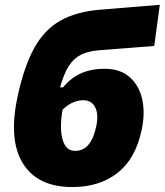

<svg xmlns="http://www.w3.org/2000/svg" viewBox="-20 -761 682 796"><path d="M280 14.5Q136 14.5 75.2 -83.2Q14.5 -181 52.5 -358.5Q79.5 -485.5 122 -562Q164.5 -638.5 231 -675.8Q297.5 -713 396.5 -721Q408.5 -722 438.2 -724.2Q468 -726.5 505.8 -729.8Q543.5 -733 580 -736Q616.5 -739 642.5 -741L619.5 -570.5Q595.5 -568.5 560.2 -565.8Q525 -563 488.5 -560.2Q452 -557.5 424.8 -555.2Q397.5 -553 389.5 -552.5Q346.5 -549 316.8 -534.8Q287 -520.5 266 -488.5Q245 -456.5 229 -399H241.5Q275 -439.5 317.5 -457.8Q360 -476 411.5 -476Q479 -476 518.2 -440.8Q557.5 -405.5 569.8 -348Q582 -290.5 567.5 -223Q542 -102 466.8 -43.8Q391.5 14.5 280 14.5ZM324.5 -345.5Q305.5 -345.5 284.8 -337.2Q264 -329 239.5 -306.5Q231.5 -264 233 -224.8Q234.5 -185.5 248.5 -160.5Q262.5 -135.5 292 -135.5Q358 -135.5 379 -237.5Q389.5 -285.5 375 -315.5Q360.5 -345.5 324.5 -345.5Z"/></svg>

Font: Commissioner ExtraBold
Style: Italic
Weight: 800
Italic angle: -12°
Designer: Kostas Bartsokas
Foundry: Kostas Bartsokas
Version: Version 1.000; ttfautohint (v1.8.3)